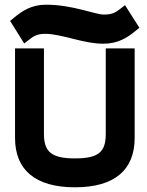

<svg xmlns="http://www.w3.org/2000/svg" viewBox="-20 -786 626 817"><path d="M175 -766C115 -766 75 -740 40 -711L23 -697L83 -601L105 -618C125 -634 141 -642 173 -642C242 -642 334 -600 420 -600C481 -600 521 -625 556 -654L573 -668L512 -764L490 -747C470 -731 454 -724 422 -724C384 -724 290 -766 175 -766ZM430 -216C430 -139 399 -112 299 -112C199 -112 167 -140 167 -216V-580H44V-199C44 -64 129 11 299 11C469 11 553 -64 553 -199V-580H430Z"/></svg>

Font: Charger
Style: Hemi
Weight: 900
Designer: Jasper
Foundry: Cannot Into Space Fonts
Version: Version 0.99